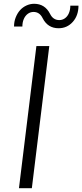

<svg xmlns="http://www.w3.org/2000/svg" viewBox="-20 -993 434 1013"><path d="M289 -844Q232 -844 205 -897Q189 -930 157 -930Q140 -930 126.5 -920Q113 -910 105.5 -892.5Q98 -875 98 -853H54Q54 -879 63 -901.5Q72 -924 86 -939.5Q100 -955 119.5 -964Q139 -973 160 -973Q217 -973 244 -920Q260 -887 293 -887Q309 -887 322.5 -896.5Q336 -906 343.5 -923.5Q351 -941 351 -963H394Q394 -911 364 -877.5Q334 -844 289 -844ZM80 0 172 -750H240L148 0Z"/></svg>

Font: Orkney Light
Style: LightItalic
Weight: 300
Designer: Samuel Oakes and Alfredo Marco Pradil
Foundry: Alfredo Marco Pradil
Version: 1.0; ttfautohint (v1.5)